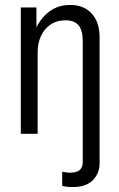

<svg xmlns="http://www.w3.org/2000/svg" viewBox="-20 -540 482 775"><path d="M275 215Q256 215 246.5 213.5Q237 212 231 210V153Q236 154 244.5 155.5Q253 157 263 157Q289 157 301.5 146.5Q314 136 314 114V-373Q314 -418 297 -438Q280 -458 245 -458Q209 -458 183.5 -440.5Q158 -423 145 -394Q132 -365 132 -330L123 -421Q143 -466 178.5 -493Q214 -520 263 -520Q319 -520 350.5 -485Q382 -450 382 -389V118Q382 160 354.5 187.5Q327 215 275 215ZM64 0V-510H127V-414H132V0Z"/></svg>

Font: Instrument Sans Condensed
Style: Regular
Weight: 400
Width: 3
Designer: Rodrigo Fuenzalida
Foundry: fragTYPE
Version: Version 1.000;gftools[0.9.28]